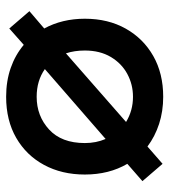

<svg xmlns="http://www.w3.org/2000/svg" viewBox="16 -538 539 610"><g transform="rotate(90 285.0 -232.5)"><path d="M287 17Q237 17 195.5 2.5Q154 -12 122 -39L70 7L15 -57L70 -104Q39 -161 39 -233Q39 -307 70.5 -363Q102 -419 157.5 -450.5Q213 -482 287 -482Q333 -482 373 -469Q413 -456 445 -432L500 -480L555 -416L500 -368Q534 -310 534 -233Q534 -160 503.5 -103.5Q473 -47 417.5 -15Q362 17 287 17ZM287 -386Q248 -386 214.5 -368Q181 -350 160.5 -315.5Q140 -281 140 -233Q140 -200 149 -173L367 -364Q331 -386 287 -386ZM434 -233Q434 -269 421 -299L199 -106Q236 -80 287 -80Q348 -80 391 -119.5Q434 -159 434 -233Z"/></g></svg>

Font: Kreadon Light
Style: Bold
Weight: 600
Designer: Reiya WATANABE
Foundry: StudioGnu
Version: Version 1.003; ttfautohint (v1.8.4.7-5d5b);gftools[0.9.32]